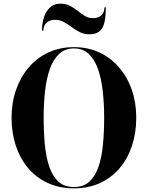

<svg xmlns="http://www.w3.org/2000/svg" viewBox="-20 -1017 806 1047"><path d="M383 10Q303.5 10 240.2 -19.2Q177 -48.5 133 -100.8Q89 -153 66 -223Q43 -293 43 -375Q43 -457 67.5 -527Q92 -597 136.8 -649.5Q181.5 -702 244.2 -731Q307 -760 383 -760Q459.5 -760 521.8 -731Q584 -702 629.2 -649.5Q674.5 -597 698.8 -527Q723 -457 723 -375Q723 -293 700 -223Q677 -153 633 -100.8Q589 -48.5 526 -19.2Q463 10 383 10ZM383 3Q435.5 3 467.8 -26.8Q500 -56.5 517.5 -108.5Q535 -160.5 541.5 -229Q548 -297.5 548 -375Q548 -452.5 540.2 -521Q532.5 -589.5 514 -641.5Q495.5 -693.5 463.5 -723.2Q431.5 -753 383 -753Q335 -753 302.8 -723.2Q270.5 -693.5 252 -641.5Q233.5 -589.5 225.8 -521Q218 -452.5 218 -375Q218 -297.5 224.5 -229Q231 -160.5 248.5 -108.5Q266 -56.5 298.5 -26.8Q331 3 383 3ZM467 -830Q438 -830 414.5 -842Q391 -854 370.5 -869.5Q350 -885 328 -897Q306 -909 279.5 -909Q252.5 -909 234.5 -893.5Q216.5 -878 216.5 -850H209Q209 -892.5 220.5 -925.8Q232 -959 254.5 -978Q277 -997 309 -997Q339.5 -997 362.2 -985Q385 -973 404.2 -957.5Q423.5 -942 443 -930Q462.5 -918 486.5 -918Q517 -918 533.2 -933.8Q549.5 -949.5 549.5 -977H557Q557 -929.5 550 -896.8Q543 -864 523.5 -847Q504 -830 467 -830Z"/></svg>

Font: Bodoni Moda 28pt
Style: Bold
Weight: 700
Designer: Owen Earl
Foundry: indestructible type
Version: Version 2.005